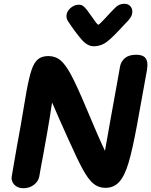

<svg xmlns="http://www.w3.org/2000/svg" viewBox="-20 -1005 801 1017"><path d="M761 -661Q761 -655 759 -637Q745 -558 717 -405Q715 -390 706 -344Q682 -214 661.5 -144.5Q641 -75 612.5 -42.5Q584 -10 538 -10Q501 -10 474 -33Q447 -56 418.5 -108Q390 -160 340 -272Q291 -380 256 -462Q254 -446 252 -438Q245 -388 232 -314Q225 -273 218.5 -238Q212 -203 207 -174Q203 -153 198 -127Q193 -101 188 -70Q183 -44 159.5 -26Q136 -8 104 -8Q73 -8 55.5 -27Q38 -46 42 -70L70 -232L88 -331L120 -519Q134 -595 147 -634Q160 -673 180.5 -690.5Q201 -708 236 -708Q273 -708 299.5 -686.5Q326 -665 356 -609.5Q386 -554 436 -435Q501 -279 536 -206Q552 -292 565 -370Q570 -402 597 -547L616 -653Q621 -680 642 -697.5Q663 -715 701 -715Q733 -715 747 -701.5Q761 -688 761 -661ZM681 -943Q681 -930 675.5 -919.5Q670 -909 659 -896L637 -873Q580 -810 548 -785Q516 -760 476 -760Q443 -760 411 -797Q379 -834 342 -890Q332 -904 332 -920Q332 -943 352.5 -961.5Q373 -980 397 -980Q410 -980 419 -974Q428 -968 440 -953Q453 -936 474 -906Q483 -892 490.5 -883Q498 -874 501 -874Q504 -874 514 -884.5Q524 -895 538 -909Q559 -933 590 -964Q610 -985 639 -985Q658 -985 669.5 -973Q681 -961 681 -943Z"/></svg>

Font: Mali
Style: Bold Italic
Weight: 700
Italic angle: -10°
Version: Version 1.000; ttfautohint (v1.6)